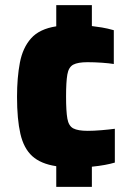

<svg xmlns="http://www.w3.org/2000/svg" viewBox="-20 -716 509 744"><path d="M198 8V-72Q138 -81 105 -111Q72 -141 59 -197.5Q46 -254 46 -341Q46 -415 57 -473Q68 -531 100.5 -567.5Q133 -604 198 -614V-696H336V-615Q354 -613 375 -609.5Q396 -606 421 -599V-468Q403 -471 374.5 -473Q346 -475 319 -475Q282 -475 264 -465.5Q246 -456 241 -427.5Q236 -399 236 -342Q236 -285 241 -256.5Q246 -228 264 -218.5Q282 -209 320 -209Q343 -209 373 -211.5Q403 -214 425 -217V-86Q408 -81 386.5 -77Q365 -73 336 -70V8Z"/></svg>

Font: Saira ExtraBold
Style: Regular
Weight: 800
Designer: Hector Gatti with collaboration of the Omnibus-Type team
Foundry: Omnibus-Type
Version: Version 1.100; ttfautohint (v1.8.3)